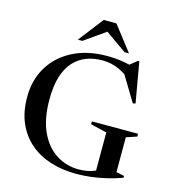

<svg xmlns="http://www.w3.org/2000/svg" viewBox="-132 -1026 1031 1145"><g transform="rotate(15 384.0 -453.5)"><path d="M674 -61.5 723.5 -51V-39.5Q673.5 -21.5 625.2 -10.5Q577 0.5 531.5 5.8Q486 11 444 11Q357.5 11 284.2 -12.2Q211 -35.5 157 -82.2Q103 -129 73.2 -197.5Q43.5 -266 43.5 -356.5Q43.5 -464 93.2 -544.8Q143 -625.5 232.5 -670.8Q322 -716 441 -716Q493.5 -716 537 -708.8Q580.5 -701.5 619 -690L562.5 -684.5L626 -735H634.5L678 -486L662 -482.5L547.5 -671.5L622.5 -595Q577.5 -636.5 528 -660Q478.5 -683.5 421 -683.5Q369 -683.5 324.2 -666.8Q279.5 -650 246 -614Q212.5 -578 194 -519.5Q175.5 -461 175.5 -377Q175.5 -257 212.8 -177.2Q250 -97.5 312.8 -58Q375.5 -18.5 450.5 -18.5Q476.5 -18.5 500.8 -22.5Q525 -26.5 545.5 -35Q566 -43.5 580.5 -55L554 -13.5V-274L454 -298V-315.5H739V-298L674 -276.5ZM386.5 -869.5H424L274.5 -764.5H247L365.5 -918H444L563 -764.5H535.5Z"/></g></svg>

Font: Newsreader 60pt Medium
Style: Regular
Weight: 500
Designer: Hugues Gentile
Foundry: Production Type
Version: Version 1.003